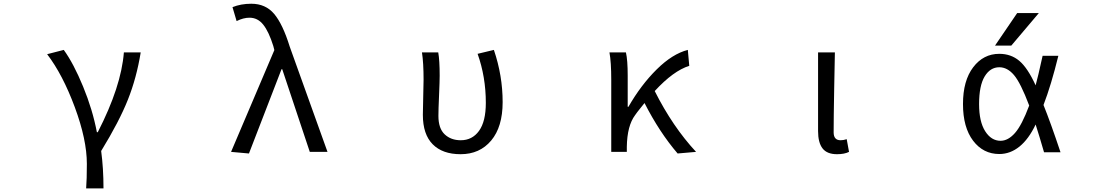

<svg xmlns="http://www.w3.org/2000/svg" viewBox="-20 -829 6040 1048"><path d="M544.9 199.2H450.2Q454.1 150.4 454.1 65.4Q454.1 -66.4 388.2 -244.1Q322.3 -421.9 237.3 -533.2L328.1 -556.6Q381.8 -482.4 433.6 -356.4Q485.4 -230.5 508.8 -107.4H513.7Q641.6 -356.4 656.2 -543H748Q725.6 -404.3 678.2 -285.2Q630.9 -166 532.2 -4.9Q544.9 89.8 544.9 199.2Z M1338.9 8.8 1241.2 0 1477.5 -555.7 1471.7 -578.1Q1447.3 -656.2 1417 -694.3Q1386.7 -732.4 1341.8 -732.4Q1308.6 -732.4 1271.5 -713.9L1249 -790Q1294.9 -808.6 1351.6 -808.6Q1429.7 -808.6 1476.6 -752.9Q1523.4 -697.3 1561.5 -574.2L1767.6 0H1670.9L1520.5 -451.2H1516.6Z M2494.1 12.7Q2395.5 12.7 2341.8 -41.5Q2288.1 -95.7 2288.1 -202.1Q2288.1 -234.4 2290 -297.9Q2292 -361.3 2292 -393.6Q2292 -486.3 2283.2 -543H2372.1Q2379.9 -499 2379.9 -416Q2379.9 -386.7 2376.5 -308.6Q2373 -230.5 2373 -196.3Q2373 -127.9 2407.2 -95.7Q2441.4 -63.5 2495.1 -63.5Q2557.6 -63.5 2594.7 -114.7Q2631.8 -166 2631.8 -267.6Q2631.8 -409.2 2586.9 -535.2L2675.8 -556.6Q2723.6 -416 2723.6 -271.5Q2723.6 -136.7 2661.1 -62Q2598.6 12.7 2494.1 12.7Z M3779.3 0 3678.7 8.8Q3579.1 -107.4 3498 -266.6Q3496.1 -263.7 3476.1 -239.3Q3456.1 -214.8 3446.3 -200.2Q3403.3 -142.6 3401.4 -28.3V0H3316.4V-393.6Q3316.4 -490.2 3306.6 -543H3396.5Q3406.2 -501 3406.2 -416V-246.1H3410.2Q3478.5 -365.2 3564.5 -450.2Q3650.4 -535.2 3734.4 -556.6L3742.2 -469.7Q3655.3 -442.4 3553.7 -332Q3651.4 -137.7 3779.3 0Z M4548.8 12.7Q4494.1 12.7 4469.7 -19Q4445.3 -50.8 4445.3 -113.3V-543H4537.1Q4536.1 -501 4533.2 -341.8Q4530.3 -182.6 4530.3 -106.4Q4530.3 -63.5 4568.4 -63.5Q4584 -63.5 4601.6 -69.3L4614.3 0Q4588.9 12.7 4548.8 12.7Z M5597.7 -252.9Q5550.8 -377 5514.6 -419.4Q5478.5 -461.9 5434.6 -461.9Q5384.8 -461.9 5354.5 -411.6Q5324.2 -361.3 5324.2 -260.7Q5324.2 -165 5357.4 -112.8Q5390.6 -60.5 5441.4 -60.5Q5482.4 -60.5 5520 -103Q5557.6 -145.5 5597.7 -252.9ZM5532.2 -757.8H5650.4L5500 -580.1H5411.1ZM5670.9 -524.4H5756.8Q5717.8 -365.2 5675.8 -255.9Q5714.8 -159.2 5768.6 2H5678.7Q5653.3 -85.9 5632.8 -149.4Q5594.7 -69.3 5544.4 -28.8Q5494.1 11.7 5434.6 11.7Q5346.7 11.7 5291.5 -61Q5236.3 -133.8 5236.3 -261.2Q5236.3 -388.7 5292 -461.9Q5347.7 -535.2 5434.6 -535.2Q5498 -535.2 5543.5 -497.1Q5588.9 -459 5632.8 -363.3Q5644.5 -404.3 5670.9 -524.4Z"/></svg>

Font: GenEi Gothic M Regular
Style: Regular
Weight: 400
Designer: o_tamon (Modified); [Source Han Sans]
Ryoko NISHIZUKA  (kana & ideographs); Paul D. Hunt (Latin, Greek & Cyrillic); Wenl
Version: Version 1.1a;Original Version 1.004